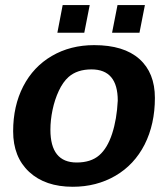

<svg xmlns="http://www.w3.org/2000/svg" viewBox="-20 -712 651 742"><path d="M578.6 -333.5Q578.6 -232.4 539.1 -153.8Q499 -75.2 426 -32.7Q353 9.8 261.2 9.8Q154.8 9.8 92.8 -47.6Q30.8 -105 30.8 -204.6Q30.8 -302.7 69.8 -378.4Q108.9 -454.1 180.4 -495.8Q252 -537.6 343.8 -537.6Q458.5 -537.6 518.6 -484.1Q578.6 -430.7 578.6 -333.5ZM435.1 -323.2Q435.1 -443.8 333.5 -443.8Q278.3 -443.8 245.1 -414.6Q223.1 -395 207.3 -361.1Q191.4 -327.1 183.1 -287.4Q174.8 -247.6 174.8 -210.4Q174.8 -84 276.4 -84Q331.1 -84 363.3 -111.8Q395 -139.2 413.3 -195.3Q431.6 -251.5 435.1 -323.2ZM540 -692.4 519 -585.4H413.1L434.1 -692.4ZM326.7 -692.4 305.7 -585.4H201.7L222.2 -692.4Z"/></svg>

Font: Arimo
Style: Bold Italic
Weight: 700
Italic angle: -12°
Designer: Steve Matteson
Foundry: Monotype Imaging Inc.
Version: Version 1.33